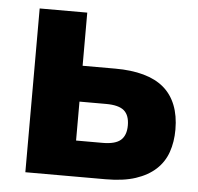

<svg xmlns="http://www.w3.org/2000/svg" viewBox="-44 -575 637 619"><g transform="rotate(5 275.0 -265.0)"><path d="M60 0V-530H214V-358H320Q372 -358 411.5 -347Q451 -336 477 -314Q503 -292 516.5 -258Q530 -224 530 -179Q530 -139 518.5 -106Q507 -73 481.5 -49.5Q456 -26 416.5 -13Q377 0 320 0ZM214 -116H300Q341 -116 358.5 -131.5Q376 -147 376 -179Q376 -212 358.5 -227Q341 -242 300 -242H214Z"/></g></svg>

Font: Golos Text VF
Style: Regular
Weight: 400
Designer: A.Korolkova, Vitaly Kuzmin
Foundry: ParaType Ltd
Version: Version 2.003